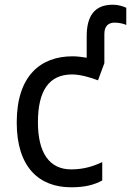

<svg xmlns="http://www.w3.org/2000/svg" viewBox="-20 -785 556 815"><path d="M282 10C340 10 379 0 414 -19V-97C378 -80 337 -66 282 -66C189 -66 141 -137 141 -266C141 -400 188 -469 286 -469C321 -469 365 -456 396 -444L423 -517V-641C423 -673 439 -689 467 -689C488 -689 508 -683 516 -679V-752C503 -758 483 -765 459 -765C381 -765 348 -717 348 -631V-540C329 -543 308 -546 288 -546C152 -546 51 -463 51 -265C51 -75 146 10 282 10Z"/></svg>

Font: Noto Sans Thai
Style: Regular
Weight: 400
Designer: Monotype Design Team
Foundry: Monotype Imaging Inc.
Version: Version 1.901